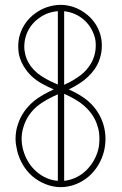

<svg xmlns="http://www.w3.org/2000/svg" viewBox="-20 -772 501 790"><path d="M140 -697C162 -714 190 -724 218 -726V-424C200 -432 182 -440 165 -450C142 -463 122 -479 107 -499C94 -517 85 -537 82 -558C80 -566 80 -573 80 -581C80 -595 82 -609 86 -622C95 -652 114 -679 140 -697ZM227 -752C190 -751 154 -739 125 -717C95 -696 73 -665 62 -630C57 -614 55 -597 55 -581C55 -572 56 -563 57 -554C61 -529 72 -505 87 -485C104 -461 127 -442 152 -428C168 -419 185 -411 201 -404C171 -390 142 -375 116 -353C88 -329 65 -297 54 -261C47 -242 44 -221 44 -201C44 -184 47 -167 51 -150C61 -111 82 -74 113 -47C145 -20 185 -3 227 -2H230C271 -2 312 -18 344 -45C376 -72 398 -110 408 -150C412 -167 414 -184 414 -201C414 -221 411 -242 405 -261C394 -297 373 -329 345 -354C320 -376 292 -391 263 -404C279 -412 294 -420 309 -430C332 -445 353 -464 369 -487C389 -515 399 -550 399 -584C399 -600 397 -615 393 -629C383 -665 360 -697 330 -718C301 -740 265 -752 229 -752ZM244 -386C275 -372 304 -357 328 -335C353 -313 372 -285 381 -254C387 -237 389 -219 389 -201C389 -186 388 -171 384 -156C375 -121 355 -88 327 -64C304 -44 274 -31 244 -28ZM244 -726C269 -723 295 -714 316 -698C341 -680 360 -652 369 -622C373 -610 374 -597 374 -584C374 -555 365 -525 348 -501C335 -481 316 -464 295 -451C279 -440 262 -431 244 -423ZM218 -28C186 -30 155 -44 130 -66C103 -89 84 -122 75 -156C71 -171 69 -186 69 -201C69 -219 72 -237 78 -254C88 -285 107 -313 132 -334C157 -355 187 -370 218 -384Z"/></svg>

Font: LS
Style: LightAlt
Weight: 250
Designer: BSozoo
Foundry: BSozoo
Version: Version 001.000